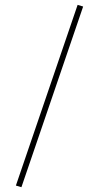

<svg xmlns="http://www.w3.org/2000/svg" viewBox="-20 -676 420 796"><path d="M301.8 -655.8 324.7 -648.9 68.8 100.1 45.9 93.3Z"/></svg>

Font: Vazirmatn RD UI Thin
Style: Regular
Weight: 100
Designer: Saber Rastikerdar
Foundry: Saber Rastikerdar
Version: Version 33.003